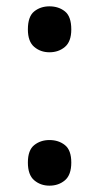

<svg xmlns="http://www.w3.org/2000/svg" viewBox="-20 -572 313 606"><path d="M68 -59Q68 -98 88 -114Q108 -130 136 -130Q165 -130 185 -114Q205 -98 205 -59Q205 -20 185 -3Q165 14 136 14Q108 14 88 -3Q68 -20 68 -59ZM68 -479Q68 -520 88 -536Q108 -552 136 -552Q165 -552 185 -536Q205 -520 205 -479Q205 -441 185 -424Q165 -407 136 -407Q108 -407 88 -424Q68 -441 68 -479Z"/></svg>

Font: Noto Sans Cham Medium
Style: Regular
Weight: 500
Version: Version 2.002